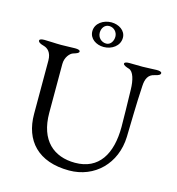

<svg xmlns="http://www.w3.org/2000/svg" viewBox="-123 -949 984 1069"><g transform="rotate(15 369.0 -415.0)"><path d="M388 -844C342 -844 297 -815 297 -769C297 -726 337 -700 380 -700C427 -700 471 -730 471 -777C471 -819 430 -844 388 -844ZM339 -772C339 -798 355 -821 381 -821C408 -821 429 -799 429 -772C429 -747 414 -722 389 -722C361 -722 339 -744 339 -772ZM372 14C519 14 630 -95 635 -250C638 -342 638 -432 645 -547C647 -587 660 -615 695 -622C718 -627 728 -633 728 -642C728 -650 716 -653 699 -653C676 -653 650 -650 618 -650C589 -650 573 -651 543 -651C526 -651 514 -648 514 -640C514 -631 533 -624 547 -620C575 -612 587 -562 588 -511C590 -434 592 -340 592 -296C592 -140 530 -36 393 -36C271 -36 183 -108 183 -268V-549C183 -589 209 -616 225 -621C247 -628 258 -632 258 -641C258 -649 246 -652 229 -652C208 -652 180 -650 149 -650C112 -650 83 -653 53 -653C36 -653 24 -650 24 -642C24 -633 34 -626 57 -620C79 -614 103 -595 103 -547V-240C103 -87 193 14 372 14Z"/></g></svg>

Font: EB Garamond
Style: Regular
Weight: 400
Designer: Georg Duffner and Octavio Pardo
Foundry: Georg Duffner
Version: Version 1.000;PS 001.000;hotconv 1.0.88;makeotf.lib2.5.64775